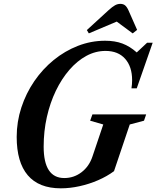

<svg xmlns="http://www.w3.org/2000/svg" viewBox="-20 -988 830 1018"><path d="M302.5 10.5Q186 10.5 127.2 -58.8Q68.5 -128 68.5 -262Q68.5 -342.5 93.2 -418Q118 -493.5 162 -557.8Q206 -622 265 -670Q324 -718 393.5 -745Q463 -772 537.5 -772Q589.5 -772 629 -757.2Q668.5 -742.5 705 -710L760 -761.5H789.5L705 -519.5H677Q680.5 -541 680.5 -563Q680.5 -634.5 643.5 -676.2Q606.5 -718 539.5 -718Q486.5 -718 438 -691.8Q389.5 -665.5 348.2 -618Q307 -570.5 276.2 -506.8Q245.5 -443 228.5 -367.8Q211.5 -292.5 211.5 -210.5Q211.5 -44 321 -44Q372 -44 412.5 -75Q453 -106 470.5 -159L527.5 -328L458 -348L470 -381.5H755L743.5 -348L668 -328L584.5 -80.5Q547.5 -53 500.2 -32.5Q453 -12 402 -0.8Q351 10.5 302.5 10.5ZM451 -811 440.5 -828.5 554 -932.5Q576 -952.5 589.8 -960Q603.5 -967.5 618 -967.5Q633.5 -967.5 643.2 -959.5Q653 -951.5 661.5 -932.5L707 -829.5L683.5 -811L599 -873.5Z"/></svg>

Font: Libre Caslon Condensed
Style: Italic
Weight: 400
Italic angle: -22.583°
Designer: Pablo Impallari, Rodrigo Fuenzalida, Katja Schimmel, Ertekin Erdin
Foundry: Pablo Impallari, Rodrigo Fuenzalida
Version: Version 2.000;gftools[0.9.33]